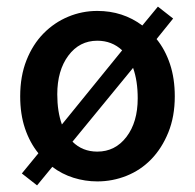

<svg xmlns="http://www.w3.org/2000/svg" viewBox="-20 -536 589 580"><path d="M274 12Q237 12 202 1Q167 -10 138 -32L92 24L46 -12L96 -73Q70 -105 55.5 -148Q41 -191 41 -245Q41 -306 60 -354Q79 -402 111.5 -435Q144 -468 186 -485.5Q228 -503 274 -503Q351 -503 410 -459L457 -516L503 -480L453 -418Q479 -386 493.5 -342.5Q508 -299 508 -245Q508 -184 488.5 -136Q469 -88 437 -55Q405 -22 362.5 -5Q320 12 274 12ZM153 -251Q153 -199 167 -160L349 -384Q318 -413 274 -413Q220 -413 186.5 -368Q153 -323 153 -251ZM274 -78Q328 -78 362 -122.5Q396 -167 396 -239Q396 -292 382 -331L199 -108Q229 -78 274 -78Z"/></svg>

Font: CV Source Sans Light
Style: Bold
Weight: 600
Designer: Paul D. Hunt
Foundry: Adobe Systems Incorporated
Version: Version 3.001